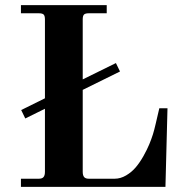

<svg xmlns="http://www.w3.org/2000/svg" viewBox="-20 -732 710 752"><path d="M62 0V-32H132Q145 -32 150.5 -38.5Q156 -45 156 -59V-306L79 -268L63 -301L156 -347V-656Q156 -670 151 -675Q146 -680 132 -680H62V-712H398V-680H328Q314 -680 309 -675Q304 -670 304 -656V-421L434 -485L450 -452L304 -380V-59Q304 -45 309.5 -38.5Q315 -32 328 -32H429Q452 -32 474 -45Q496 -58 512 -77Q528 -96 542 -121Q556 -146 564.5 -166.5Q573 -187 579 -206Q584 -222 590 -248Q596 -274 600 -291L604 -308H636L628 0Z"/></svg>

Font: Old Standard TT
Style: Bold
Weight: 700
Designer: Alexey Kryukov <alexios@thessalonica.org.ru>
Version: Version 2.2